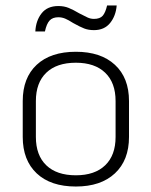

<svg xmlns="http://www.w3.org/2000/svg" viewBox="-20 -670 553 701"><path d="M63 -170V-301Q63 -386 114 -433.5Q165 -481 257 -481Q348 -481 399.5 -433.5Q451 -386 451 -301V-170Q451 -85 399.5 -37Q348 11 257 11Q165 11 114 -37Q63 -85 63 -170ZM402 -170V-301Q402 -368 364 -404.5Q326 -441 257 -441Q187 -441 149 -404.5Q111 -368 111 -301V-170Q111 -103 149 -66.5Q187 -30 257 -30Q326 -30 364 -66.5Q402 -103 402 -170ZM193 -648Q214 -648 231 -641Q248 -634 270 -621Q289 -611 300 -606Q311 -601 323 -601Q345 -601 355 -612.5Q365 -624 371 -650H406Q403 -612 382 -586Q361 -560 323 -560Q303 -560 287.5 -566Q272 -572 247 -586Q230 -597 218 -602Q206 -607 193 -607Q172 -607 161 -595Q150 -583 144 -555H109Q111 -595 132 -621.5Q153 -648 193 -648Z"/></svg>

Font: KoHo Light
Style: Regular
Weight: 300
Version: Version 1.000; ttfautohint (v1.6)